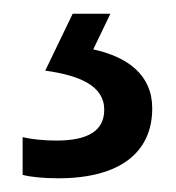

<svg xmlns="http://www.w3.org/2000/svg" viewBox="-20 -20 257 280"><path d="M202 138C202 89 166 63 116 52L141 0H86L46 83C96 90 132 105 132 140C132 171 108 185 62 185C44 185 25 183 13 180V235C24 238 43 240 65 240C154 240 202 203 202 138Z"/></svg>

Font: Noto Sans Devanagari UI SemiCondensed
Style: Regular
Weight: 400
Width: 4
Designer: Jelle Bosma - Monotype Design Team
Foundry: Monotype Imaging Inc.
Version: Version 2.004